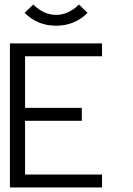

<svg xmlns="http://www.w3.org/2000/svg" viewBox="-20 -829 586 849"><path d="M431.2 0H23.9V-637.2H431.2V-580.1H90.8V-352.1H341.8V-294.9H90.8V-57.1H431.2ZM367.2 -772Q310.1 -715.3 228 -715.3Q146 -715.3 88.9 -772L127 -809.1Q172.9 -763.2 228 -763.2Q283.2 -763.2 329.1 -809.1Z"/></svg>

Font: Anonymous Pro
Style: Regular
Weight: 400
Monospace: yes
Designer: Mark Simonson
Version: Version 1.003